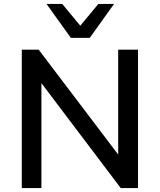

<svg xmlns="http://www.w3.org/2000/svg" viewBox="-20 -958 813 978"><path d="M91 0V-705H177L597 -151H582V-705H683V0H595L177 -553H191V0ZM341 -765 217 -938H297L389 -827L481 -938H561L437 -765Z"/></svg>

Font: NunitoSans_10ptSemiBold
Style: Regular
Weight: 600
Designer: Vernon Adams
Foundry: Vernon Adams
Version: Version 3.101;gftools[0.9.27]